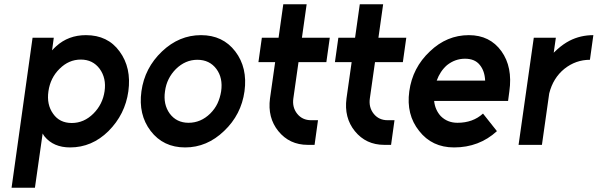

<svg xmlns="http://www.w3.org/2000/svg" viewBox="-20 -676 2789 896"><path d="M231 -500 223 -441Q228 -446 232.5 -451Q237 -456 242 -460Q299 -512 381 -512Q483 -512 538 -436Q594 -360 579 -250Q564 -142 486 -64Q409 12 307 12Q230 12 188 -39Q186 -42 183.5 -45.5Q181 -49 179 -53L143 200H34L132 -500ZM315 -102Q372 -102 416 -146Q459 -189 468 -250Q477 -311 445 -355Q413 -398 357 -398Q301 -398 258 -355Q215 -313 206 -250Q197 -188 228 -145Q258 -102 315 -102Z M901 -397Q958 -397 990 -354Q1021 -312 1012 -250Q1007 -219 995 -193.5Q983 -168 961 -146Q917 -103 860 -103Q804 -103 772 -146Q741 -189 750 -250Q754 -281 767 -307Q780 -333 801 -354Q845 -397 901 -397ZM918 -512Q816 -512 736 -436Q655 -359 640 -250Q625 -141 683 -65Q742 12 844 12Q946 12 1026 -65Q1106 -141 1121 -250Q1136 -360 1078 -436Q1020 -512 918 -512Z M1302 -656 1280 -500H1202L1186 -386H1264L1240 -217Q1228 -127 1279 -64Q1331 0 1416 0H1448L1464 -115H1432Q1391 -115 1367 -145Q1343 -175 1349 -217L1373 -386H1503L1519 -500H1389L1411 -656Z M1659 -656 1637 -500H1559L1543 -386H1621L1597 -217Q1585 -127 1636 -64Q1688 0 1773 0H1805L1821 -115H1789Q1748 -115 1724 -145Q1700 -175 1706 -217L1730 -386H1860L1876 -500H1746L1768 -656Z M2351 -205 2357 -250Q2373 -363 2320 -437Q2266 -512 2168 -512Q2065 -512 1986 -436Q1905 -360 1890 -250Q1875 -141 1936 -65Q1996 12 2099 12Q2216 12 2299 -64L2234 -146Q2187 -103 2115 -103Q2068 -103 2037 -134Q2024 -148 2016 -166Q2008 -184 2006 -205ZM2150 -402Q2196 -402 2219 -373Q2242 -345 2244 -300H2018Q2034 -344 2066 -372Q2104 -402 2150 -402Z M2471 -500 2400 0H2509L2543 -240Q2561 -312 2614 -355Q2667 -397 2733 -397L2749 -512Q2689 -512 2638 -486Q2609 -471 2581 -446Q2577 -443 2573 -438.5Q2569 -434 2564 -430L2574 -500Z"/></svg>

Font: Unageo
Style: SemiBold-Italic
Weight: 600
Designer: Richard Sepsi
Foundry: Richard Sepsi
Version: Version 2.000